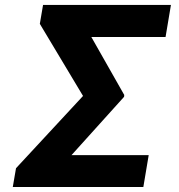

<svg xmlns="http://www.w3.org/2000/svg" viewBox="-20 -744 713 764"><path d="M571.7 -126.8H264.6L473.7 -358.7L474.4 -366.1L343.4 -596.9H638.8L660.2 -724.4H151.3L138.5 -649.1L310.4 -362.2L43.7 -74.6L30.9 0H550.4Z"/></svg>

Font: Margiela Sans
Style: Bold Italic
Weight: 700
Italic angle: -9.39999°
Designer: Stefan Endress, Andreas Faust
Version: Version 1.100;FEAKit 1.0